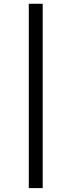

<svg xmlns="http://www.w3.org/2000/svg" viewBox="-20 -801 377 1012"><path d="M205.1 -781.2V190.4H131.8V-781.2Z"/></svg>

Font: Andika DR AuSIL
Style: Regular
Weight: 400
Designer: Annie Olsen & Victor Gaultney
Foundry: SIL International
Version: Version 0.003